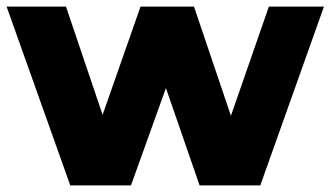

<svg xmlns="http://www.w3.org/2000/svg" viewBox="-23 -562 1002 582"><path d="M959 -542 766 0H582L480 -295L374 0H190L-3 -542H177L288 -214L403 -542H565L677 -211L792 -542Z"/></svg>

Font: Idrija
Style: Regular
Weight: 800
Designer: Julieta Ulanovsky
Foundry: Julieta Ulanovsky
Version: Version 7.200